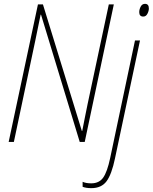

<svg xmlns="http://www.w3.org/2000/svg" viewBox="-20 -737 793 997"><path d="M25 0H52L163 -525Q172 -566 178 -598Q184 -630 191 -661H193L394 0H420L571 -714H545L435 -197Q429 -168 421.5 -130.5Q414 -93 407 -57H405L203 -714H177ZM724 -651Q738 -651 745.5 -665.5Q753 -680 753 -693Q753 -717 733 -717Q718 -717 710.5 -702.5Q703 -688 703 -674Q703 -651 724 -651ZM454 240Q507 240 533.5 204Q560 168 577 86L707 -527H681L552 84Q537 155 516 185Q495 215 454 215Q426 215 409 207V233Q427 240 454 240Z"/></svg>

Font: Noto Sans UI SemiCondensed Thin
Style: Italic
Weight: 250
Width: 4
Italic angle: -12°
Designer: Monotype Design Team
Foundry: Monotype Imaging Inc.
Version: Version 1.901